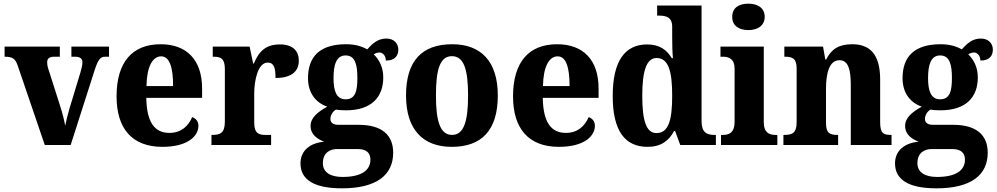

<svg xmlns="http://www.w3.org/2000/svg" viewBox="-20 -790 5430 1046"><path d="M76 -434 224 0H365L496 -409C515 -468 528 -481 553 -481H574V-536H369V-481H389C416 -481 429 -470 429 -452C429 -433 424 -417 418 -395L358 -197C349 -167 341 -132 335 -105C330 -137 319 -177 306 -218L246 -406C241 -419 237 -435 237 -451C237 -470 248 -481 274 -481H306V-536H5V-481C46 -481 63 -472 76 -434Z M865 10C1005 10 1061 -50 1061 -105C1061 -129 1047 -145 1027 -152C1006 -103 967 -66 903 -66C822 -66 779 -124 777 -257H1081V-308C1081 -466 995 -549 855 -549C702 -549 615 -453 615 -265C615 -91 698 10 865 10ZM923 -321H778C780 -427 811 -483 858 -483C904 -483 923 -423 923 -321Z M1132 0H1457V-55H1427C1390 -55 1365 -63 1365 -122V-281C1365 -354 1386 -449 1438 -449C1473 -449 1481 -420 1481 -365C1559 -365 1608 -395 1608 -459C1608 -512 1576 -548 1505 -548C1431 -548 1392 -514 1363 -444H1359L1340 -536H1139V-481H1142C1183 -481 1205 -472 1205 -413V-127C1205 -64 1178 -55 1136 -55H1132Z M1843 236C2032 236 2122 163 2122 42C2122 -53 2062 -110 1934 -110H1824C1799 -110 1780 -119 1780 -142C1780 -165 1796 -186 1811 -193C1822 -190 1851 -189 1865 -189C2005 -189 2068 -262 2068 -368C2068 -425 2045 -466 2016 -494C2024 -499 2035 -504 2048 -504C2062 -504 2082 -490 2082 -460C2133 -460 2150 -488 2150 -520C2150 -552 2127 -580 2085 -580C2039 -580 2010 -554 1981 -521C1948 -539 1913 -549 1865 -549C1723 -549 1658 -482 1658 -364C1658 -281 1703 -229 1763 -209C1709 -179 1672 -148 1672 -104C1672 -56 1710 -32 1746 -18C1667 -11 1617 32 1617 100C1617 189 1691 236 1843 236ZM1863 -249C1812 -249 1797 -296 1797 -364C1797 -435 1811 -488 1863 -488C1915 -488 1927 -437 1927 -365C1927 -295 1916 -249 1863 -249ZM1846 174C1782 174 1739 150 1739 99C1739 38 1783 22 1816 22H1929C1976 22 1998 43 1998 80C1998 139 1947 174 1846 174Z M2441 10C2606 10 2692 -82 2692 -270C2692 -458 2598 -549 2444 -549C2278 -549 2192 -458 2192 -270C2192 -82 2286 10 2441 10ZM2443 -55C2378 -55 2355 -129 2355 -270C2355 -412 2377 -484 2442 -484C2507 -484 2530 -412 2530 -270C2530 -129 2507 -55 2443 -55Z M3025 10C3165 10 3221 -50 3221 -105C3221 -129 3207 -145 3187 -152C3166 -103 3127 -66 3063 -66C2982 -66 2939 -124 2937 -257H3241V-308C3241 -466 3155 -549 3015 -549C2862 -549 2775 -453 2775 -265C2775 -91 2858 10 3025 10ZM3083 -321H2938C2940 -427 2971 -483 3018 -483C3064 -483 3083 -423 3083 -321Z M3508 10C3581 10 3624 -23 3652 -76H3658L3686 0H3880V-55H3873C3829 -55 3802 -69 3802 -131V-760H3560V-705H3567C3608 -705 3642 -698 3642 -644V-588C3642 -551 3643 -505 3646 -473H3640C3614 -516 3575 -548 3506 -548C3386 -548 3318 -460 3318 -267C3318 -75 3386 10 3508 10ZM3556 -65C3501 -65 3479 -132 3479 -268C3479 -401 3501 -474 3557 -474C3622 -474 3642 -401 3642 -269C3642 -134 3622 -65 3556 -65Z M4057 -626C4105 -626 4146 -649 4146 -698C4146 -749 4105 -770 4057 -770C4007 -770 3969 -749 3969 -698C3969 -649 4007 -626 4057 -626ZM3908 0H4215V-55H4204C4170 -55 4141 -68 4141 -124V-536H3905V-481H3919C3952 -481 3982 -468 3982 -416V-125C3982 -68 3953 -55 3919 -55H3908Z M4248 0H4546V-55H4543C4501 -55 4480 -64 4480 -120V-307C4480 -388 4497 -462 4553 -462C4601 -462 4615 -412 4615 -327V0H4837V-55H4834C4792 -55 4775 -64 4775 -125V-357C4775 -492 4721 -549 4623 -549C4549 -549 4509 -522 4481 -466H4476L4464 -536H4253V-481H4256C4297 -481 4320 -472 4320 -417V-123C4320 -64 4294 -55 4252 -55H4248Z M5082 236C5271 236 5361 163 5361 42C5361 -53 5301 -110 5173 -110H5063C5038 -110 5019 -119 5019 -142C5019 -165 5035 -186 5050 -193C5061 -190 5090 -189 5104 -189C5244 -189 5307 -262 5307 -368C5307 -425 5284 -466 5255 -494C5263 -499 5274 -504 5287 -504C5301 -504 5321 -490 5321 -460C5372 -460 5389 -488 5389 -520C5389 -552 5366 -580 5324 -580C5278 -580 5249 -554 5220 -521C5187 -539 5152 -549 5104 -549C4962 -549 4897 -482 4897 -364C4897 -281 4942 -229 5002 -209C4948 -179 4911 -148 4911 -104C4911 -56 4949 -32 4985 -18C4906 -11 4856 32 4856 100C4856 189 4930 236 5082 236ZM5102 -249C5051 -249 5036 -296 5036 -364C5036 -435 5050 -488 5102 -488C5154 -488 5166 -437 5166 -365C5166 -295 5155 -249 5102 -249ZM5085 174C5021 174 4978 150 4978 99C4978 38 5022 22 5055 22H5168C5215 22 5237 43 5237 80C5237 139 5186 174 5085 174Z"/></svg>

Font: Noto Serif Armenian SemiCondensed
Style: Bold
Weight: 700
Width: 4
Designer: Monotype Design Team
Foundry: Monotype Imaging Inc.
Version: Version 2.008